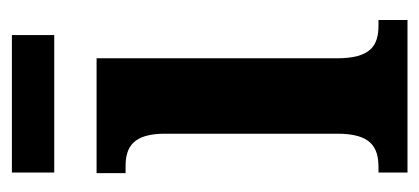

<svg xmlns="http://www.w3.org/2000/svg" viewBox="-216 -506 722 331"><g transform="rotate(-90 145.5 -341.0)"><path d="M13 -609H250V-682H13ZM13 0H276V-50H267C232 -50 210 -63 210 -122V-536H12V-486H24C57 -486 80 -473 80 -418V-121C80 -63 57 -50 22 -50H13Z"/></g></svg>

Font: Noto Serif Devanagari ExtraCondensed
Style: Bold
Weight: 700
Width: 2
Designer: Universal Thirst, Indian Type Foundry and the Monotype Design Team
Foundry: Monotype Imaging Inc.
Version: Version 2.004